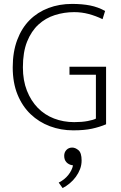

<svg xmlns="http://www.w3.org/2000/svg" viewBox="-20 -658 620 981"><path d="M348 -638Q400 -638 440.5 -630Q481 -622 517 -602L504 -560Q469 -577 433 -586.5Q397 -596 359 -596Q308 -596 260.5 -581Q213 -566 176.5 -532.5Q140 -499 118.5 -445.5Q97 -392 97 -314Q97 -247 117.5 -195Q138 -143 173 -107Q208 -71 256 -52.5Q304 -34 359 -34Q398 -34 427.5 -39.5Q457 -45 470 -52V-276H335V-317H522V-23Q489 -9 450 -0.5Q411 8 354 8Q291 8 235 -13Q179 -34 136.5 -74.5Q94 -115 69.5 -175Q45 -235 45 -314Q45 -393 68 -454Q91 -515 131.5 -555.5Q172 -596 227.5 -617Q283 -638 348 -638ZM348 186Q331 183 319.5 171Q308 159 308 138Q308 120 319.5 108Q331 96 349 96Q365 96 381 109.5Q397 123 397 162Q397 185 389 206Q381 227 367.5 245.5Q354 264 336.5 278.5Q319 293 300 303L280 275Q310 260 329 236Q348 212 353 187Z"/></svg>

Font: Mukta Malar ExtraLight
Style: Regular
Weight: 275
Designer: Aadarsh Rajan, Girish Dalvi, Yashodeep Gholap
Foundry: Ek Type
Version: Version 2.538;PS 1.000;hotconv 16.6.51;makeotf.lib2.5.65220;